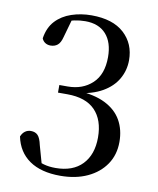

<svg xmlns="http://www.w3.org/2000/svg" viewBox="-85 -814 737 895"><g transform="rotate(10 283.5 -366.0)"><path d="M261 15Q170 15 115 -23Q60 -61 45 -133Q52 -150 64 -158.5Q76 -167 91 -167Q112 -167 124 -154.5Q136 -142 143 -109L170 -13L128 -45Q153 -31 177.5 -24Q202 -17 233 -17Q315 -17 359.5 -63.5Q404 -110 404 -191Q404 -274 360 -319.5Q316 -365 228 -365H184V-401H223Q294 -401 339.5 -443.5Q385 -486 385 -568Q385 -638 350.5 -676.5Q316 -715 252 -715Q226 -715 200 -709.5Q174 -704 144 -689L191 -717L165 -625Q158 -597 144.5 -586Q131 -575 111 -575Q97 -575 86 -582Q75 -589 70 -602Q78 -654 107.5 -685.5Q137 -717 181.5 -732Q226 -747 276 -747Q377 -747 430.5 -698Q484 -649 484 -571Q484 -523 460.5 -482Q437 -441 390 -414Q343 -387 269 -378V-390Q352 -386 404 -360Q456 -334 481 -290Q506 -246 506 -188Q506 -127 475 -81.5Q444 -36 389 -10.5Q334 15 261 15Z"/></g></svg>

Font: Noto Serif SC ExtraLight Medium
Style: Regular
Weight: 500
Version: Version 2.002-H1;hotconv 1.1.0;makeotfexe 2.6.0